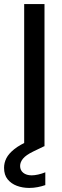

<svg xmlns="http://www.w3.org/2000/svg" viewBox="-54 -720 304 945"><path d="M65 0V-700H165V0ZM90 205Q57 205 29 194.5Q1 184 -16.5 162.5Q-34 141 -34 106Q-34 81 -22.5 58.5Q-11 36 16.5 14Q44 -8 91 -28L141 -50L165 -1L109 26Q74 43 59.5 60.5Q45 78 45 97Q45 118 60.5 130.5Q76 143 102 143Q116 143 134 139Q152 135 169 128V191Q152 197 131.5 201Q111 205 90 205Z"/></svg>

Font: DM Sans 28pt Medium
Style: Regular
Weight: 500
Version: Version 4.004;gftools[0.9.30]